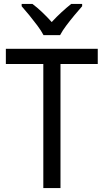

<svg xmlns="http://www.w3.org/2000/svg" viewBox="-20 -964 532 984"><path d="M290 0H202V-636H10V-714H481V-636H290ZM203 -784Q191 -807 171.5 -833Q152 -859 130.5 -885.5Q109 -912 91 -932V-944H146Q169 -927 195 -902.5Q221 -878 245 -851Q271 -879 295.5 -901.5Q320 -924 345 -944H401V-932Q384 -913 362 -886.5Q340 -860 320 -833.5Q300 -807 288 -784Z"/></svg>

Font: Noto Sans Thai SemiCondensed
Style: Regular
Weight: 400
Width: 4
Designer: Monotype Design Team
Foundry: Monotype Imaging Inc.
Version: Version 2.001